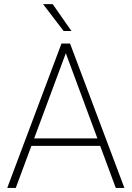

<svg xmlns="http://www.w3.org/2000/svg" viewBox="-20 -925 648 945"><path d="M310.5 -680.7 57.6 0H15.6L282.7 -710.9H315.4ZM549.8 0 297.4 -680.7 292.5 -710.9H324.7L592.3 0ZM487.3 -243.7V-207H122.6V-243.7ZM239.3 -904.8 331.5 -772.5H293L191.9 -904.8Z"/></svg>

Font: Roboto ExtraLight
Style: Regular
Weight: 250
Designer: Christian Robertson
Foundry: Google
Version: Version 3.009; 2024